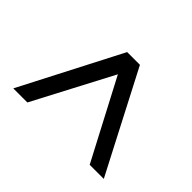

<svg xmlns="http://www.w3.org/2000/svg" viewBox="-97 -883 819 819"><g transform="rotate(45 312.5 -473.5)"><path d="M40 -247 274 -700H351L586 -247H501L313 -605L125 -247Z"/></g></svg>

Font: DM Sans 12pt
Style: Regular
Weight: 400
Version: Version 4.004;gftools[0.9.30]